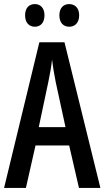

<svg xmlns="http://www.w3.org/2000/svg" viewBox="-20 -921 512 941"><path d="M103 -846C103 -809 123 -790 151 -790C178 -790 198 -809 198 -846C198 -882 178 -901 151 -901C123 -901 103 -883 103 -846ZM271 -846C271 -809 291 -790 319 -790C347 -790 368 -809 368 -846C368 -882 347 -901 319 -901C292 -901 271 -883 271 -846ZM367 0H472L296 -714H173L0 0H107L154 -208H319ZM253 -519 301 -298H170L217 -520C225 -558 232 -597 235 -629C239 -597 245 -559 253 -519Z"/></svg>

Font: Noto Sans Lao ExtraCondensed Medium
Style: Regular
Weight: 500
Width: 2
Designer: Monotype Design Team
Foundry: Monotype Imaging Inc.
Version: Version 2.003